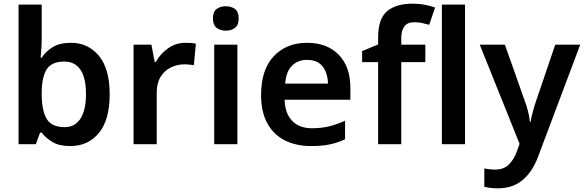

<svg xmlns="http://www.w3.org/2000/svg" viewBox="-20 -785 3178 1045"><path d="M207 -580Q207 -548 205 -518Q203 -488 201 -471H207Q229 -505 267 -528.5Q305 -552 366 -552Q460 -552 518.5 -481Q577 -410 577 -272Q577 -132 518 -61Q459 10 363 10Q302 10 265.5 -12Q229 -34 207 -63H198L175 0H81V-760H207ZM330 -450Q262 -450 235 -409Q208 -368 207 -283V-272Q207 -185 233.5 -139Q260 -93 332 -93Q388 -93 418 -139.5Q448 -186 448 -273Q448 -362 417.5 -406Q387 -450 330 -450Z M991 -552Q1004 -552 1019.5 -551Q1035 -550 1046 -547L1035 -430Q1025 -432 1011 -433.5Q997 -435 986 -435Q946 -435 911 -418.5Q876 -402 854.5 -367.5Q833 -333 833 -281V0H707V-542H804L822 -448H828Q852 -491 894 -521.5Q936 -552 991 -552Z M1209 -751Q1238 -751 1258.5 -736.5Q1279 -722 1279 -685Q1279 -648 1258.5 -633Q1238 -618 1209 -618Q1180 -618 1159.5 -633Q1139 -648 1139 -685Q1139 -722 1159.5 -736.5Q1180 -751 1209 -751ZM1272 -542V0H1146V-542Z M1651 -552Q1760 -552 1823.5 -487Q1887 -422 1887 -306V-242H1529Q1531 -168 1570 -127.5Q1609 -87 1678 -87Q1730 -87 1772 -97.5Q1814 -108 1858 -128V-27Q1818 -8 1775 1Q1732 10 1672 10Q1593 10 1531.5 -20.5Q1470 -51 1435.5 -113Q1401 -175 1401 -267Q1401 -406 1470 -479Q1539 -552 1651 -552ZM1651 -459Q1600 -459 1568.5 -426.5Q1537 -394 1532 -330H1765Q1764 -386 1736.5 -422.5Q1709 -459 1651 -459Z M2295 -447H2164V0H2038V-447H1951V-507L2038 -543V-580Q2038 -684 2087.5 -724.5Q2137 -765 2223 -765Q2262 -765 2294.5 -758.5Q2327 -752 2348 -744L2316 -650Q2299 -655 2278.5 -659.5Q2258 -664 2234 -664Q2198 -664 2181 -641.5Q2164 -619 2164 -577V-542H2295Z M2511 0H2385V-760H2511Z M2591 -542H2728L2836 -236Q2847 -207 2854 -179Q2861 -151 2864 -122H2868Q2872 -147 2880 -177Q2888 -207 2898 -236L3002 -542H3138L2907 72Q2876 153 2822.5 196.5Q2769 240 2691 240Q2666 240 2648 237.5Q2630 235 2616 232V132Q2627 134 2642.5 136Q2658 138 2675 138Q2722 138 2749.5 110.5Q2777 83 2792 42L2808 -2Z"/></svg>

Font: Noto Sans Malayalam SemiBold
Style: Regular
Weight: 600
Designer: Jelle Bosma - Monotype Design Team
Foundry: Monotype Imaging Inc.
Version: Version 2.104; ttfautohint (v1.8.4.7-5d5b)